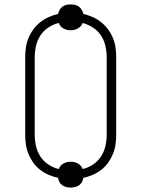

<svg xmlns="http://www.w3.org/2000/svg" viewBox="-20 -802 640 869"><path d="M300 47Q290 47 280 44.5Q270 42 262 36.5Q254 31 249 22Q244 13 243 3Q220 -2 199.5 -11Q179 -20 161 -34Q143 -48 130 -66.5Q117 -85 108.5 -106Q100 -127 97 -149.5Q94 -172 94 -195V-540Q94 -563 97 -585.5Q100 -608 108.5 -629Q117 -650 130.5 -668.5Q144 -687 161.5 -701Q179 -715 200 -724.5Q221 -734 243 -739Q245 -749 250 -757.5Q255 -766 263 -772Q271 -778 280.5 -780Q290 -782 300 -782Q310 -782 319.5 -780Q329 -778 337 -772Q345 -766 350 -757.5Q355 -749 357 -739Q379 -734 400 -724.5Q421 -715 438.5 -701Q456 -687 469.5 -668.5Q483 -650 491.5 -629Q500 -608 503 -585.5Q506 -563 506 -540V-195Q506 -172 503 -149.5Q500 -127 491.5 -106Q483 -85 470 -66.5Q457 -48 439 -34Q421 -20 400.5 -11Q380 -2 357 3Q356 13 351 22Q346 31 338 36.5Q330 42 320 44.5Q310 47 300 47ZM246 -37Q249 -45 254.5 -51.5Q260 -58 267.5 -62Q275 -66 283 -68Q291 -70 300 -70Q309 -70 317 -68Q325 -66 332.5 -62Q340 -58 345.5 -51.5Q351 -45 354 -37Q380 -43 402 -58Q424 -73 438 -95Q452 -117 457.5 -143Q463 -169 463 -195V-540Q463 -566 457.5 -592Q452 -618 438 -640Q424 -662 402 -676.5Q380 -691 354 -698Q348 -682 332.5 -673.5Q317 -665 300 -665Q291 -665 283 -667Q275 -669 267.5 -673Q260 -677 254.5 -683.5Q249 -690 246 -698Q220 -692 198 -677Q176 -662 162 -640Q148 -618 142.5 -592Q137 -566 137 -540V-195Q137 -169 142.5 -143Q148 -117 162 -95Q176 -73 198 -58Q220 -43 246 -37Z"/></svg>

Font: Iosevka Curly Slab XLtEx
Style: Regular
Weight: 200
Width: 7
Monospace: yes
Designer: Belleve Invis
Foundry: Belleve Invis
Version: Version 11.1.0; ttfautohint (v1.8.3)